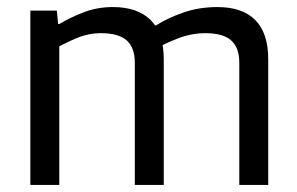

<svg xmlns="http://www.w3.org/2000/svg" viewBox="-20 -524 842 544"><path d="M66 0V-494H141L148 -424V0ZM130 -383V-456H148Q180 -475 218 -489.5Q256 -504 300 -504Q370 -504 407 -467Q444 -430 444 -356V0H362V-346Q362 -389 339 -409.5Q316 -430 266 -430Q229 -430 193.5 -414.5Q158 -399 130 -383ZM418 -384V-452H422Q455 -473 499.5 -488.5Q544 -504 596 -504Q667 -504 703.5 -467Q740 -430 740 -356V0H658V-346Q658 -389 635 -409.5Q612 -430 562 -430Q523 -430 485 -415.5Q447 -401 418 -384Z"/></svg>

Font: Blinker
Style: Regular
Weight: 400
Designer: Juergen Huber
Foundry: supertype
Version: 1.017